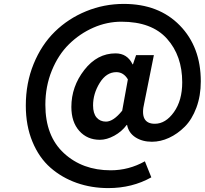

<svg xmlns="http://www.w3.org/2000/svg" viewBox="-20 -772 1047 982"><path d="M534 190Q448 190 372.5 163.5Q297 137 238.5 86Q180 35 146 -47Q112 -129 112 -232Q112 -347 152 -445Q192 -543 260.5 -610Q329 -677 420.5 -714.5Q512 -752 613 -752Q792 -752 899.5 -642Q1007 -532 1007 -356Q1007 -282 984.5 -221.5Q962 -161 925 -124Q888 -87 844.5 -67Q801 -47 757 -47Q708 -47 673 -69.5Q638 -92 630 -133H628Q603 -99 564.5 -78Q526 -57 491 -57Q426 -57 385.5 -102.5Q345 -148 345 -225Q345 -329 411 -414Q477 -499 571 -499Q631 -499 658 -443H660L676 -490H767L718 -246Q692 -139 772 -139Q827 -139 869.5 -198.5Q912 -258 912 -351Q912 -487 834 -574Q756 -661 601 -661Q527 -661 457.5 -630.5Q388 -600 333 -546Q278 -492 245 -411Q212 -330 212 -236Q212 -76 307 11.5Q402 99 546 99Q639 99 721 53L754 135Q656 190 534 190ZM522 -150Q560 -150 605 -206L634 -366Q612 -403 575 -403Q524 -403 490 -348Q456 -293 456 -233Q456 -192 474 -171Q492 -150 522 -150Z"/></svg>

Font: NotoSansHansBold
Style: Bold
Weight: 700
Designer: Ryoko NISHIZUKA  (kana & ideographs); Paul D. Hunt (Latin, Greek & Cyrillic); Wenlong ZHANG  (bopomofo); Sandoll Communi
Foundry: Adobe Systems Incorporated
Version: Version 1.00;December 8, 2021;FontCreator 13.0.0.2675 64-bit